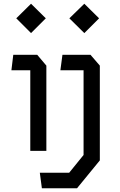

<svg xmlns="http://www.w3.org/2000/svg" viewBox="-20 -807 640 1027"><path d="M142 0V-431H41L51 -514H179L228 -456V0ZM67 -709 146 -787 225 -709 146 -630ZM193 117H350L427 22V-431H303L314 -514H464L514 -456V51L392 200H204ZM351 -709 431 -787 510 -709 431 -630Z"/></svg>

Font: Moralerspace Krypton JPDOC
Style: Regular
Weight: 400
Version: v0.0.6; ttfautohint (v1.8.4.7-5d5b-dirty) -l 6 -r 45 -G 200 